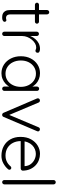

<svg xmlns="http://www.w3.org/2000/svg" viewBox="911 -1691 790 2652"><g transform="rotate(90 1306.0 -365.0)"><path d="M45.5 -508.5H278.8Q290.8 -508.5 298.9 -500Q307 -491.5 307 -480.2Q307 -468.5 298.9 -460.5Q290.8 -452.5 278.8 -452.5H45.5Q34.2 -452.5 25.8 -461Q17.2 -469.5 17.2 -480.8Q17.2 -492.5 25.8 -500.5Q34.2 -508.5 45.5 -508.5ZM148.8 -650Q162 -650 170.2 -641.1Q178.5 -632.2 178.5 -619.8V-117.8Q178.5 -89.5 186.2 -75.6Q194 -61.8 206.1 -57.4Q218.2 -53 230 -53Q238.2 -53 244.5 -55.6Q250.8 -58.2 259.2 -58.2Q268 -58.2 274.6 -50.9Q281.2 -43.5 281.2 -32.5Q281.2 -18.8 265 -9.4Q248.8 0 227.2 0Q217.5 0 199.5 -1.2Q181.5 -2.5 162.8 -12.2Q144 -22 131.2 -45.9Q118.5 -69.8 118.5 -115V-619.8Q118.5 -632.2 127.4 -641.1Q136.2 -650 148.8 -650Z M447.5 0Q434.2 0 425.9 -8.9Q417.5 -17.8 417.5 -30.2V-477.8Q417.5 -490.2 426.2 -499.1Q435 -508 447.5 -508Q460.8 -508 469.1 -499.1Q477.5 -490.2 477.5 -477.8V-327.5L463 -324.8Q465.8 -360 480.2 -394.6Q494.8 -429.2 519.8 -458.2Q544.8 -487.2 579.1 -504.9Q613.5 -522.5 656.5 -522.5Q674.5 -522.5 691.6 -515.2Q708.8 -508 708.8 -491Q708.8 -476 700.8 -467.9Q692.8 -459.8 681.8 -459.8Q672.5 -459.8 662.2 -464.9Q652 -470 635 -470Q606.5 -470 578.6 -453.6Q550.8 -437.2 527.8 -409.1Q504.8 -381 491.1 -346.6Q477.5 -312.2 477.5 -277V-30.2Q477.5 -17.8 468.8 -8.9Q460 0 447.5 0Z M1205.5 -510.5Q1218.8 -510.5 1227.1 -501.8Q1235.5 -493 1235.5 -480.2V-30.2Q1235.5 -17.8 1226.8 -8.9Q1218 0 1205.5 0Q1192.2 0 1183.9 -8.9Q1175.5 -17.8 1175.5 -30.2V-149L1193 -156.5Q1193 -129.2 1177.5 -99.9Q1162 -70.5 1135 -45.8Q1108 -21 1071.4 -5.5Q1034.8 10 992.2 10Q924.8 10 871.4 -25.1Q818 -60.2 787.4 -120.9Q756.8 -181.5 756.8 -258Q756.8 -335.5 787.8 -395Q818.8 -454.5 871.9 -488.5Q925 -522.5 991.2 -522.5Q1034.2 -522.5 1071.8 -507.6Q1109.2 -492.8 1137.2 -466.8Q1165.2 -440.8 1180.9 -407.5Q1196.5 -374.2 1196.5 -337.8L1175.5 -353.2V-480.2Q1175.5 -492.8 1183.9 -501.6Q1192.2 -510.5 1205.5 -510.5ZM997.5 -46Q1050.5 -46 1091.8 -73.6Q1133 -101.2 1156.4 -149.4Q1179.8 -197.5 1179.8 -258Q1179.8 -316.5 1156.4 -363.9Q1133 -411.2 1091.8 -438.9Q1050.5 -466.5 997.5 -466.5Q945.5 -466.5 904.2 -439.6Q863 -412.8 839.2 -365.8Q815.5 -318.8 815.5 -258Q815.5 -197.5 838.9 -149.4Q862.2 -101.2 903.5 -73.6Q944.8 -46 997.5 -46Z M1368.5 -521.5Q1377 -521.5 1385.1 -516.5Q1393.2 -511.5 1396.8 -502.2L1572.2 -86L1559.2 -78.2L1737.8 -502Q1745.8 -521.8 1766.8 -521.2Q1776.8 -521.2 1785.9 -514.4Q1795 -507.5 1795 -495.8Q1795 -490.2 1793.6 -486.4Q1792.2 -482.5 1790.8 -479.2L1594.8 -19.2Q1587 -0.5 1567.8 0Q1558.5 0.8 1550 -4.4Q1541.5 -9.5 1537.8 -19.2L1341.2 -478.5Q1340 -481.2 1339 -485.1Q1338 -489 1338 -493.2Q1338 -503.8 1345.8 -512.6Q1353.5 -521.5 1368.5 -521.5Z M2132 10Q2054.5 10 1995.8 -22.9Q1937 -55.8 1903.9 -114.9Q1870.8 -174 1870.8 -252.5Q1870.8 -338 1904.2 -398.1Q1937.8 -458.2 1991.1 -490.4Q2044.5 -522.5 2104.5 -522.5Q2148.8 -522.5 2190.1 -507.1Q2231.5 -491.8 2263.9 -461.2Q2296.2 -430.8 2316 -386.9Q2335.8 -343 2337.2 -285.2Q2337 -273.2 2328 -264.6Q2319 -256 2307 -256H1905.5L1893.5 -309.5H2287.5L2274.5 -297.8V-318Q2270.2 -365 2244.2 -397.8Q2218.2 -430.5 2181.4 -447.8Q2144.5 -465 2104.5 -465Q2074.5 -465 2043.2 -452.9Q2012 -440.8 1986.2 -415.4Q1960.5 -390 1944.6 -350.5Q1928.8 -311 1928.8 -256.8Q1928.8 -197.5 1952.8 -149.9Q1976.8 -102.2 2022 -74.1Q2067.2 -46 2130.5 -46Q2165.2 -46 2193.2 -56.1Q2221.2 -66.2 2242.6 -82.6Q2264 -99 2278 -117Q2288.5 -126 2299.2 -126Q2310 -126 2317.4 -118.1Q2324.8 -110.2 2324.8 -100Q2324.8 -88 2314.8 -78.8Q2285 -43.2 2236.9 -16.6Q2188.8 10 2132 10Z M2526.8 -709.8V-30.2Q2526.8 -17.8 2517.9 -8.9Q2509 0 2496.5 0Q2483.5 0 2475.1 -8.9Q2466.8 -17.8 2466.8 -30.2V-709.8Q2466.8 -722.2 2475.6 -731.1Q2484.5 -740 2497 -740Q2510.2 -740 2518.5 -731.1Q2526.8 -722.2 2526.8 -709.8Z"/></g></svg>

Font: Quicksand Variable Light
Style: Regular
Weight: 300
Designer: Andrew Paglinawan
Foundry: Andrew Paglinawan
Version: Version 3.004